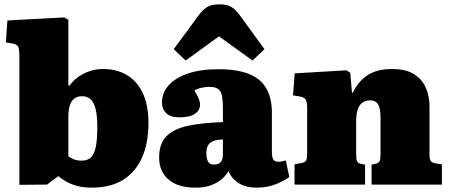

<svg xmlns="http://www.w3.org/2000/svg" viewBox="-20 -848 2067 882"><path d="M196 0 69 1V-588Q69 -618 64.5 -631.5Q60 -645 33 -649L7 -653L14 -754L275 -768L294 -757V-455H300Q315 -477 338.5 -494Q362 -511 391 -521Q420 -531 453 -531Q517 -531 563.5 -503Q610 -475 636 -420Q662 -365 662 -282Q662 -192 633 -125.5Q604 -59 546.5 -22.5Q489 14 401 14Q352 14 314.5 0Q277 -14 248 -39ZM355 -110Q382 -110 397.5 -124.5Q413 -139 420 -173Q427 -207 427 -265Q427 -317 419 -348Q411 -379 395.5 -392.5Q380 -406 357 -406Q335 -406 321 -395Q307 -384 300.5 -363Q294 -342 294 -312V-130Q305 -122 320 -116Q335 -110 355 -110Z M878 14Q797 14 754 -23.5Q711 -61 711 -124Q711 -188 744.5 -222Q778 -256 843 -270Q908 -284 1004 -287V-352Q1004 -385 1000 -406.5Q996 -428 983 -438.5Q970 -449 943 -449Q924 -449 906 -445Q888 -441 873 -432Q882 -418 888 -405.5Q894 -393 896.5 -384Q899 -375 899 -367Q899 -342 876 -325.5Q853 -309 804 -309Q763 -309 743.5 -328Q724 -347 724 -377Q724 -422 755 -456.5Q786 -491 844 -510.5Q902 -530 983 -530Q1069 -530 1123 -508.5Q1177 -487 1203 -442.5Q1229 -398 1229 -330V-150Q1229 -127 1235 -116Q1241 -105 1260 -105Q1269 -105 1277.5 -107Q1286 -109 1293 -111L1309 -35Q1287 -18 1247.5 -2Q1208 14 1160 14Q1106 14 1073 -9Q1040 -32 1030 -63Q1022 -47 1003 -29Q984 -11 953.5 1.5Q923 14 878 14ZM963 -92Q977 -92 986 -97Q995 -102 999.5 -113Q1004 -124 1004 -140V-207Q978 -207 961 -200.5Q944 -194 936 -181Q928 -168 928 -145Q928 -122 935 -107Q942 -92 963 -92ZM833 -570 778 -622 889 -773Q915 -808 935.5 -818Q956 -828 987 -828Q1017 -828 1034 -820.5Q1051 -813 1064.5 -798.5Q1078 -784 1094 -761L1195 -622L1140 -570L986 -681Z M1333 0V-93L1365 -99Q1381 -102 1386 -110.5Q1391 -119 1391 -146V-349Q1391 -378 1385 -389.5Q1379 -401 1356 -405L1326 -410L1334 -511L1571 -525L1589 -514L1597 -422H1601Q1624 -473 1667.5 -502Q1711 -531 1781 -531Q1844 -531 1881.5 -507.5Q1919 -484 1936 -445Q1953 -406 1953 -359V-138Q1953 -118 1958.5 -109Q1964 -100 1983 -97L2010 -93V0H1687V-92L1703 -95Q1719 -98 1723.5 -107Q1728 -116 1728 -137V-307Q1728 -336 1723 -353.5Q1718 -371 1707.5 -379Q1697 -387 1680 -387Q1663 -387 1648.5 -379Q1634 -371 1625 -350Q1616 -329 1616 -288V-139Q1616 -118 1620 -108Q1624 -98 1639 -95L1657 -92V0Z"/></svg>

Font: Literata Black
Style: Regular
Weight: 900
Designer: Latin by Veronika Burian and Jose Scaglione. Greek by Irene Vlachou. Cyrillic by Vera Evstafieva.
Foundry: TypeTogether
Version: Version 3.103;gftools[0.9.29]